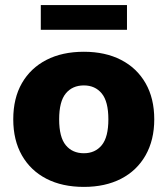

<svg xmlns="http://www.w3.org/2000/svg" viewBox="-20 -722 657 753"><path d="M309 11Q224 11 162 -21Q100 -53 66 -112.5Q32 -172 32 -254Q32 -337 66 -396Q100 -455 162 -487Q224 -519 309 -519Q393 -519 455 -487Q517 -455 551 -395.5Q585 -336 585 -254Q585 -173 551 -113Q517 -53 455 -21Q393 11 309 11ZM309 -121Q353 -121 379 -152.5Q405 -184 405 -254Q405 -324 379 -355.5Q353 -387 309 -387Q264 -387 238 -355.5Q212 -324 212 -254Q212 -184 238 -152.5Q264 -121 309 -121ZM140 -605V-702H478V-605Z"/></svg>

Font: Mulish ExtraLight Black
Style: Regular
Weight: 900
Version: Version 3.603